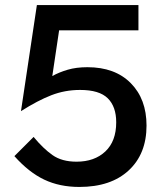

<svg xmlns="http://www.w3.org/2000/svg" viewBox="-20 -720 645 760"><path d="M113 -178Q151 -132 188 -106Q225 -80 283 -80Q354 -80 397 -120.5Q440 -161 440 -236Q440 -298 406.5 -331Q373 -364 297 -364Q237 -364 183 -343Q129 -322 63 -280L126 -700H528V-600H214L187 -419Q214 -434 248 -444Q282 -454 326 -454Q435 -454 497.5 -391Q560 -328 560 -223Q560 -111 489.5 -45.5Q419 20 294 20Q216 20 155 -9Q94 -38 37 -102Z"/></svg>

Font: Moderustic Med
Style: Regular
Weight: 500
Designer: Tural Alisoy
Foundry: TAFT Foundry
Version: Version 2.110